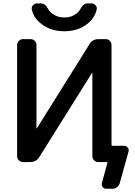

<svg xmlns="http://www.w3.org/2000/svg" viewBox="-20 -987 804 1144"><path d="M644.5 -123Q644.5 -118.2 648.4 -118.2H720.7Q733.4 -118.2 741.2 -107.4Q747.1 -100.6 747.1 -91.8Q747.1 -88.9 746.1 -85L693.4 104.5Q689.5 119.1 677.2 128.4Q665 137.7 650.4 137.7H613.3Q599.6 137.7 591.8 127.4Q584 117.2 586.9 104.5L620.1 -17.6Q621.1 -21.5 617.2 -21.5H585.9H564.5Q550.8 -21.5 540.5 -31.7Q530.3 -42 530.3 -56.6V-552.7Q530.3 -552.7 529.3 -553.2Q528.3 -553.7 528.3 -552.7L213.9 -50.8Q195.3 -21.5 160.2 -21.5H117.2Q102.5 -21.5 92.3 -31.7Q82 -42 82 -56.6V-718.8Q82 -733.4 92.3 -743.7Q102.5 -753.9 117.2 -753.9H162.1Q176.8 -753.9 187 -743.7Q197.3 -733.4 197.3 -718.8V-222.7Q197.3 -221.7 198.2 -221.2Q199.2 -220.7 199.2 -221.7L513.7 -724.6Q532.2 -753.9 566.4 -753.9H609.4Q624 -753.9 634.3 -743.7Q644.5 -733.4 644.5 -718.8ZM168.9 -932.6Q168.9 -935.5 168.9 -938.5Q168.9 -948.2 176.8 -956.1Q186.5 -966.8 201.2 -966.8H222.7Q249 -966.8 266.6 -933.6Q275.4 -918 291 -906.2Q321.3 -882.8 363.8 -882.8Q406.2 -882.8 435.5 -906.2Q451.2 -918 459 -933.6Q476.6 -966.8 502 -966.8H525.4Q539.1 -966.8 548.8 -956.1Q556.6 -948.2 556.6 -938.5Q556.6 -935.5 556.6 -932.6Q545.9 -881.8 503.9 -847.7Q448.2 -800.8 363.3 -800.8Q278.3 -800.8 222.7 -847.7Q179.7 -881.8 168.9 -932.6Z"/></svg>

Font: Gen Jyuu GothicL Medium
Style: Regular
Weight: 500
Designer: [Source Han Sans]
Ryoko NISHIZUKA  (kana & ideographs); Paul D. Hunt (Latin, Greek & Cyrillic); Wenlong ZHANG  (bopomofo
Version: Version 1.002.20150607